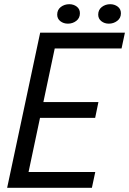

<svg xmlns="http://www.w3.org/2000/svg" viewBox="-20 -893 614 913"><path d="M202 -662.5 250.5 -711 180 -378 165 -407.5H448L432.5 -332.5H149.5L176.5 -362L105.5 -26.5L77 -75H433L417 0H14L171 -737.5H574L558 -662.5ZM303 -780.5Q282 -780.5 267 -792.2Q252 -804 252 -823.5Q252 -846.5 269.2 -859.8Q286.5 -873 309.5 -873Q330 -873 345 -861.5Q360 -850 360 -830Q360 -807 342.8 -793.8Q325.5 -780.5 303 -780.5ZM497.5 -780.5Q477 -780.5 462 -792.2Q447 -804 447 -823.5Q447 -846.5 464.2 -859.8Q481.5 -873 504 -873Q524.5 -873 539.8 -861.5Q555 -850 555 -830Q555 -807 537.5 -793.8Q520 -780.5 497.5 -780.5Z"/></svg>

Font: Epilogue
Style: Italic
Weight: 400
Italic angle: -12°
Designer: Tyler Finck
Foundry: Etcetera Type Co
Version: Version 2.112